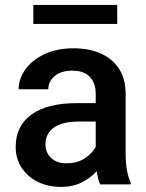

<svg xmlns="http://www.w3.org/2000/svg" viewBox="-20 -729 579 759"><path d="M376 0Q367.2 -19.5 362.3 -52.2Q339.4 -26.9 304.2 -8.5Q269 9.8 220.7 9.8Q168.9 9.8 128.4 -10.7Q87.9 -31.2 64.9 -66.9Q42 -102.5 42 -147.5Q42 -231.4 104.7 -276.4Q167.5 -321.3 283.2 -321.3H358.4V-357.9Q358.4 -399.9 335.4 -424.8Q312.5 -449.7 265.1 -449.7Q222.2 -449.7 196.5 -428.7Q170.9 -407.7 170.9 -376H53.7Q53.7 -418 80.6 -455.1Q107.4 -492.2 156.2 -515.1Q205.1 -538.1 271.5 -538.1Q331.1 -538.1 377.2 -518.1Q423.3 -498 450 -457.8Q476.6 -417.5 476.6 -356.9V-122.1Q476.6 -50.3 496.6 -7.8V0ZM243.7 -83.5Q285.6 -83.5 315.7 -103.5Q345.7 -123.5 358.4 -148.4V-248.5H292Q226.1 -248.5 192.9 -224.6Q159.7 -200.7 159.7 -158.7Q159.7 -126.5 181.6 -105Q203.6 -83.5 243.7 -83.5ZM443.4 -709.5V-634.3H111.8V-709.5Z"/></svg>

Font: Vazirmatn RD UI FD Medium
Style: Regular
Weight: 500
Designer: Saber Rastikerdar
Foundry: Saber Rastikerdar
Version: Version 33.003